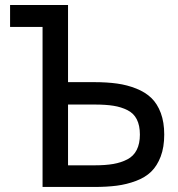

<svg xmlns="http://www.w3.org/2000/svg" viewBox="-20 -743 706 762"><path d="M631.8 -209Q631.8 -158.7 617.7 -121.6Q603.5 -84.5 579.8 -61.5Q556.2 -38.6 519.5 -24.9Q482.9 -11.2 443.6 -6.1Q404.3 -1 353 -1H148.9V-636.2H20V-723.1H250V-417H353Q404.3 -417 444.6 -411.4Q484.9 -405.8 521 -391.4Q557.1 -377 580.8 -354Q604.5 -331.1 618.2 -294.4Q631.8 -257.8 631.8 -209ZM356 -328.1H250V-86.9H356Q398.9 -86.9 429.9 -92.3Q460.9 -97.7 485.6 -110.6Q510.3 -123.5 522.7 -148.2Q535.2 -172.9 535.2 -209Q535.2 -245.1 522.9 -269.3Q510.7 -293.5 485.8 -305.9Q460.9 -318.4 430.4 -323.2Q399.9 -328.1 356 -328.1Z"/></svg>

Font: Perun
Style: Regular
Weight: 400
Version: Version 1.0000